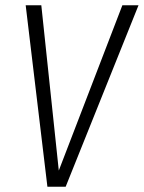

<svg xmlns="http://www.w3.org/2000/svg" viewBox="-20 -705 543 725"><path d="M503 -685 228 0H159L77 -685H136L202 -61L442 -685Z"/></svg>

Font: Fira Sans Extra Condensed Light
Style: Italic
Weight: 300
Width: 3
Italic angle: -8°
Designer: Carrois Corporate & Edenspiekermann AG
Foundry: Carrois Corporate GbR & Edenspiekermann AG
Version: Version 4.203